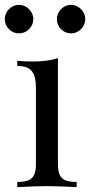

<svg xmlns="http://www.w3.org/2000/svg" viewBox="-42 -763 368 783"><path d="M0 0ZM270.5 -21V0L255.4 -0.5Q193.8 -3.9 149.4 -3.9Q105 -3.9 43.5 -0.5L28.3 0V-21Q56.6 -21 73 -27.3Q89.4 -33.7 96.9 -49.3Q104.5 -64.9 104.5 -92.8V-405.8Q104.5 -452.1 87.6 -473.1Q70.8 -494.1 28.3 -494.1V-515.1Q59.6 -512.2 90.3 -512.2Q153.8 -512.2 194.3 -525.9V-92.8Q194.3 -64.9 201.9 -49.3Q209.5 -33.7 225.8 -27.3Q242.2 -21 270.5 -21ZM93.8 -685.1Q93.8 -669.4 85.7 -656Q77.6 -642.6 64.5 -634.8Q51.3 -627 35.6 -627Q11.7 -627 -5.4 -644Q-22.5 -661.1 -22.5 -685.1Q-22.5 -700.2 -14.6 -713.6Q-6.8 -727.1 6.6 -735.1Q20 -743.2 35.6 -743.2Q50.8 -743.2 64.2 -735.1Q77.6 -727.1 85.7 -713.6Q93.8 -700.2 93.8 -685.1ZM305.7 -685.1Q305.7 -669.4 297.6 -656Q289.6 -642.6 276.4 -634.8Q263.2 -627 247.6 -627Q223.6 -627 206.8 -644Q189.9 -661.1 189.9 -685.1Q189.9 -700.2 197.8 -713.6Q205.6 -727.1 218.8 -735.1Q231.9 -743.2 247.6 -743.2Q262.7 -743.2 276.1 -735.1Q289.6 -727.1 297.6 -713.6Q305.7 -700.2 305.7 -685.1Z"/></svg>

Font: TypoPRO Playfair Display
Style: Regular
Weight: 400
Designer: Claus Eggers Sørensen
Foundry: Claus Eggers Sørensen
Version: Version 1.004;PS 001.004;hotconv 1.0.70;makeotf.lib2.5.58329